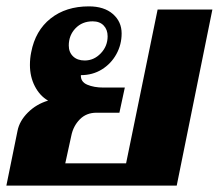

<svg xmlns="http://www.w3.org/2000/svg" viewBox="-21 -583 687 603"><path d="M34 -172Q40 -203 66.5 -229.5Q93 -256 130 -267Q104 -282 88.5 -312Q73 -342 73 -379Q73 -400 77 -419Q90 -487 138 -525Q186 -563 258 -563Q306 -563 333.5 -539Q361 -515 361 -478Q361 -443 344.5 -413Q328 -383 299 -365Q270 -347 233 -347Q232 -326 253 -317Q274 -308 304 -308H371L354 -229H282Q250 -229 229.5 -208Q209 -187 203 -157L184 -70H375L474 -553H646L534 0H-1ZM317 -469Q317 -490 304.5 -503Q292 -516 270 -516Q237 -516 216 -494Q195 -472 195 -440Q195 -419 208.5 -406Q222 -393 245 -393Q274 -393 295.5 -415.5Q317 -438 317 -469Z"/></svg>

Font: Taviraj
Style: Bold Italic
Weight: 700
Italic angle: -12°
Designer: Katatrad Team
Foundry: CadsonDemak
Version: Version 1.001